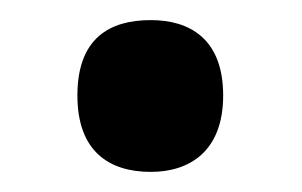

<svg xmlns="http://www.w3.org/2000/svg" viewBox="-20 -560 300 191"><path d="M130 -389C168 -389 202 -409 202 -465C202 -522 168 -540 130 -540C89 -540 57 -522 57 -465C57 -409 89 -389 130 -389Z"/></svg>

Font: Noto Serif Condensed
Style: Bold
Weight: 700
Width: 3
Designer: Monotype Design Team
Foundry: Monotype Imaging Inc.
Version: Version 2.015